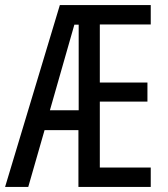

<svg xmlns="http://www.w3.org/2000/svg" viewBox="-22 -734 658 754"><path d="M570 0V-76H370V-335H557V-410H370V-638H570V-714H213L-2 0H89L153 -223H286V0ZM174 -301 270 -637H287V-301Z"/></svg>

Font: Noto Sans Myanmar UI ExtraCondensed
Style: Regular
Weight: 400
Width: 2
Designer: Monotype Design Team
Foundry: Monotype Imaging Inc.
Version: Version 2.103